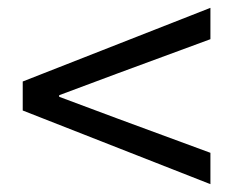

<svg xmlns="http://www.w3.org/2000/svg" viewBox="-20 -616 595 490"><path d="M517 -146 38 -334V-408L517 -596V-516L281 -429L131 -373V-369L281 -313L517 -226Z"/></svg>

Font: Chiron Sans HK TT
Style: Regular
Weight: 400
Designer: Ryoko NISHIZUKA 西塚涼子 (kana, bopomofo & ideographs); Paul D. Hunt (Latin, Greek & Cyrillic); Sandoll Communications 산돌커뮤니
Foundry: Adobe
Version: Version 2.022;hotconv 1.0.109;makeotfexe 2.5.65596